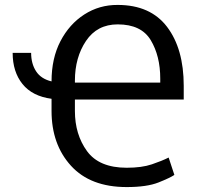

<svg xmlns="http://www.w3.org/2000/svg" viewBox="-20 -740 813 771"><path d="M680.2 -37.6Q663.1 -25.9 616.5 -7.3Q569.8 11.2 488.8 11.2Q342.8 11.2 264.9 -74.5Q187 -160.2 187 -294.4V-343.3Q109.9 -353.5 70.3 -402.6Q30.8 -451.7 30.8 -527.8H105Q105 -484.4 124.8 -453.9Q144.5 -423.3 187 -413.1Q187 -505.9 222.7 -574.5Q258.3 -643.1 318.6 -681.9Q378.9 -720.7 452.6 -720.2Q584 -720.2 650.9 -632.1Q717.8 -543.9 717.8 -395.5V-340.3H280.8V-294.4Q280.8 -200.2 329.3 -133.3Q377.9 -66.4 488.8 -66.4Q549.3 -66.4 589.8 -80.1Q630.4 -93.8 657.2 -107.4ZM280.8 -408.2H623.5V-424.3Q623.5 -515.1 585.4 -578.6Q547.4 -642.1 452.6 -642.1Q370.1 -642.1 325.4 -575.7Q280.8 -509.3 280.8 -416Z"/></svg>

Font: LXGW WenKai Screen R
Style: Regular
Weight: 400
Designer: Fontworks Inc.
Version: Version 1.235;May 31, 2022